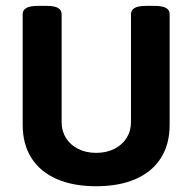

<svg xmlns="http://www.w3.org/2000/svg" viewBox="-20 -630 658 657"><path d="M57.6 -203.1V-581.5Q57.6 -595.7 70.3 -602.8Q83 -609.9 109.9 -609.9H139.2Q166 -609.9 178.5 -602.8Q190.9 -595.7 190.9 -581.5V-211.9Q190.9 -181.6 205.8 -157.7Q220.7 -133.8 247.6 -120.4Q274.4 -106.9 309.1 -106.9Q343.8 -106.9 370.8 -120.4Q397.9 -133.8 413.1 -157.7Q428.2 -181.6 428.2 -211.9V-581.5Q428.2 -595.7 440.7 -602.8Q453.1 -609.9 480 -609.9H508.8Q535.6 -609.9 548.1 -602.8Q560.5 -595.7 560.5 -581.5V-203.1Q560.5 -136.7 530.8 -89.6Q501 -42.5 444.6 -17.6Q388.2 7.3 309.1 7.3Q230 7.3 173.6 -17.6Q117.2 -42.5 87.4 -89.6Q57.6 -136.7 57.6 -203.1Z"/></svg>

Font: Jaldi
Style: Bold
Weight: 400
Designer: Pablo Cosgaya and Nicolas Silva
Foundry: Omnibus-Type
Version: Version 1.007